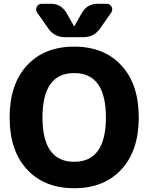

<svg xmlns="http://www.w3.org/2000/svg" viewBox="-20 -987 786 1017"><path d="M541 -365Q541 -600 373 -600Q205 -600 205 -365Q205 -130 373 -130Q541 -130 541 -365ZM623 -89.5Q531 10 373 10Q215 10 123 -89.5Q31 -189 31 -365Q31 -541 123 -640.5Q215 -740 373 -740Q531 -740 623 -640.5Q715 -541 715 -365Q715 -189 623 -89.5ZM497 -967H545Q563 -967 571 -951Q579 -935 569 -920L510 -836Q478 -790 421 -790H325Q268 -790 236 -836L177 -920Q167 -935 175 -951Q183 -967 201 -967H249Q305 -967 333 -917L372 -849Q372 -848 373 -848Q374 -848 374 -849L413 -917Q441 -967 497 -967Z"/></svg>

Font: Rounded Mplus 1c ExtraBold
Style: Regular
Weight: 800
Version: Version 1.059.20150529